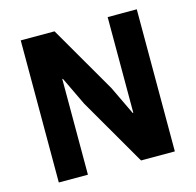

<svg xmlns="http://www.w3.org/2000/svg" viewBox="-102 -804 929 911"><g transform="rotate(-15 362.0 -349.0)"><path d="M481 0 290 -330 223 -470H220V-324V0H77V-698H243L434 -368L501 -228H504V-374V-698H647V0Z"/></g></svg>

Font: IBM Plex Sans
Style: Regular
Weight: 400
Designer: Mike Abbink, Paul van der Laan, Pieter van Rosmalen
Foundry: Bold Monday
Version: Version 3.201